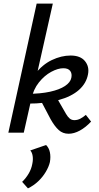

<svg xmlns="http://www.w3.org/2000/svg" viewBox="-20 -731 547 1058"><path d="M26 0 182 -711H271L111 0ZM358 6Q326 6 303.5 -14.5Q281 -35 259 -74L200 -186L287 -202L344 -103Q354 -86 364.5 -77.5Q375 -69 390 -69Q407 -69 422.5 -77Q438 -85 453 -98L482 -61Q452 -29 420 -11.5Q388 6 358 6ZM132 -160V-214Q203 -214 255.5 -225.5Q308 -237 338 -257Q368 -277 373 -302Q378 -325 367 -340Q356 -355 329 -355Q299 -355 262 -335Q225 -315 194.5 -277Q164 -239 152 -183H114Q131 -268 172 -321.5Q213 -375 265.5 -400Q318 -425 369 -425Q423 -425 448 -394.5Q473 -364 465 -322Q456 -272 415 -235.5Q374 -199 302.5 -179.5Q231 -160 132 -160ZM134 307 102 271Q123 251 138 225.5Q153 200 158 172Q163 149 160 129Q157 109 147 98L234 68Q250 84 255 108.5Q260 133 255 162Q249 188 232 216.5Q215 245 190 268.5Q165 292 134 307Z"/></svg>

Font: Ysabeau Infant SemiBold
Style: Italic
Weight: 600
Italic angle: -12°
Designer: Christian Thalmann (Catharsis Fonts)
Version: Version 2.002; featfreeze: ss01,ss02,lnum